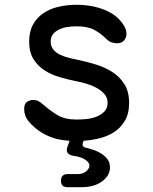

<svg xmlns="http://www.w3.org/2000/svg" viewBox="-20 -580 640 803"><path d="M263 203Q249 203 242 196.5Q235 190 235 176Q235 162 242 155Q249 148 263 148H305Q327 148 340.5 136.5Q354 125 354 112Q353 95 326 82Q311 75 289 72Q269 69 262.5 59Q256 49 263 31L271 9Q257 8 243 6Q215 2 190.5 -7.5Q166 -17 143.5 -32.5Q121 -48 101 -71Q91 -82 86 -96Q81 -110 81 -124Q81 -146 93 -154Q105 -162 119 -162Q130 -162 139 -158Q148 -154 159 -144Q191 -116 221.5 -98Q252 -80 300 -80Q317 -80 339.5 -82Q362 -84 382 -91.5Q402 -99 416 -113Q430 -127 430 -150Q430 -172 416 -187.5Q402 -203 382 -213.5Q362 -224 339.5 -230.5Q317 -237 300 -240Q266 -247 231 -257Q196 -267 167.5 -285Q139 -303 120.5 -332Q102 -361 102 -406Q102 -448 118 -477Q134 -506 161 -524.5Q188 -543 224 -551.5Q260 -560 300 -560Q365 -560 418 -538.5Q471 -517 497 -475Q504 -464 506.5 -455Q509 -446 509 -439Q509 -423 499 -411Q489 -399 469 -399Q460 -399 448 -402.5Q436 -406 425 -417Q401 -441 373.5 -455.5Q346 -470 300 -470Q278 -470 258.5 -466.5Q239 -463 224 -455Q209 -447 200.5 -435.5Q192 -424 192 -407Q192 -387 202.5 -373.5Q213 -360 229.5 -352Q246 -344 265 -339Q284 -334 300 -331Q338 -323 377 -311.5Q416 -300 448 -280Q480 -260 500 -228.5Q520 -197 520 -149Q520 -105 502 -74.5Q484 -44 454 -25.5Q424 -7 385 1Q358 7 329 9L327 16Q324 25 327 30.5Q330 36 340 38Q357 42 374 48Q402 58 421 76Q440 94 440 120Q440 154 407 178.5Q374 203 320 203Z"/></svg>

Font: Maple Mono Normal
Style: Regular
Weight: 400
Monospace: yes
Designer: subframe7536
Version: Version 7.000